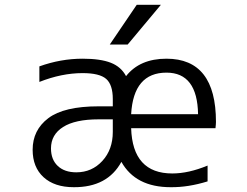

<svg xmlns="http://www.w3.org/2000/svg" viewBox="-20 -777 1040 807"><path d="M679.7 -530.3Q887.7 -530.3 887.7 -264.6Q887.7 -255.9 885.7 -238.3H531.2Q537.1 -47.9 704.1 -47.9Q772.5 -47.9 852.5 -81.1V-14.6Q770.5 10.7 697.3 9.8Q549.8 9.8 490.2 -96.7Q431.6 10.7 290 9.8Q209 9.8 163.1 -32.2Q117.2 -74.2 117.2 -147.5Q117.2 -230.5 183.1 -280.3Q249 -330.1 394.5 -330.1H454.1V-360.4Q454.1 -420.9 426.3 -445.3Q398.4 -469.7 327.1 -469.7Q239.3 -469.7 145.5 -432.6V-498Q235.4 -530.3 327.1 -530.3Q402.3 -530.3 445.8 -513.2Q489.3 -496.1 509.8 -457Q567.4 -530.3 679.7 -530.3ZM454.1 -275.4H394.5Q295.9 -275.4 245.1 -243.2Q194.3 -210.9 194.3 -153.3Q194.3 -106.4 222.7 -79.6Q251 -52.7 300.8 -52.7Q366.2 -52.7 410.2 -100.6Q454.1 -148.4 454.1 -222.7V-259.8ZM656.2 -756.8 516.6 -589.8H441.4L554.7 -756.8ZM531.2 -296.9H812.5Q809.6 -471.7 679.7 -471.7Q541 -471.7 531.2 -296.9Z"/></svg>

Font: Gen Shin Gothic Monospace Normal
Style: Regular
Weight: 350
Designer: [Source Han Sans]
Ryoko NISHIZUKA  (kana & ideographs); Paul D. Hunt (Latin, Greek & Cyrillic); Wenlong ZHANG  (bopomofo
Version: Version 1.002.20150607